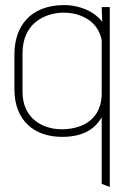

<svg xmlns="http://www.w3.org/2000/svg" viewBox="-20 -529 488 759"><path d="M414 210V-501H382L384 -443C346 -492 281 -509 235 -509C98 -509 37 -423 37 -314V-176C37 -51 117 12 225 12C301 12 351 -13 382 -65V198ZM382 -159C382 -67 318 -18 223 -18C155 -18 69 -56 69 -166V-318C69 -444 166 -479 233 -479C282 -479 364 -458 382 -371Z"/></svg>

Font: Advent Pro
Style: ExtraLight
Weight: 250
Designer: Andreas Kalpakidis
Foundry: Andreas Kalpakidis
Version: Version 2.002 2007